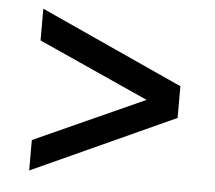

<svg xmlns="http://www.w3.org/2000/svg" viewBox="-43 -661 676 603"><g transform="rotate(5 295.0 -360.0)"><path d="M520 -410V-310L70 -105V-201L418 -358L70 -515V-615Z"/></g></svg>

Font: PT Root UI Medium
Style: Regular
Weight: 500
Designer: Vitaly Kuzmin
Foundry: ParaType Ltd.
Version: Version 2.001G